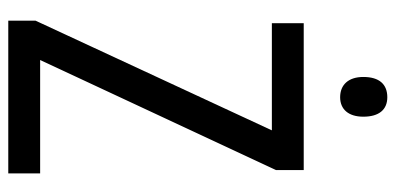

<svg xmlns="http://www.w3.org/2000/svg" viewBox="-266 -690 956 464"><g transform="rotate(90 212.0 -458.0)"><path d="M215 -916C184 -916 166 -897 166 -858C166 -822 185 -802 215 -802C244 -802 262 -822 262 -858C262 -896 245 -916 215 -916ZM399 0V-77H125L391 -647V-714H36V-637H295L30 -66V0Z"/></g></svg>

Font: Noto Sans Ethiopic Condensed
Style: Regular
Weight: 400
Width: 3
Designer: Monotype Design Team
Foundry: Monotype Imaging Inc.
Version: Version 2.102